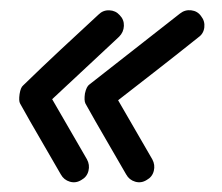

<svg xmlns="http://www.w3.org/2000/svg" viewBox="-20 -456 442 382"><path d="M380 -424Q388 -414 386.5 -401.5Q385 -389 375 -382Q330 -346 285 -311Q240 -276 195 -241Q192 -239 192 -245.5Q192 -252 194 -261Q195 -270 197.5 -276.5Q200 -283 202 -279Q222 -244 242.5 -209Q263 -174 283 -139Q289 -128 286 -116Q283 -104 272 -98Q261 -91 249 -94.5Q237 -98 231 -109Q211 -144 190.5 -179Q170 -214 150 -250Q147 -256 149 -270Q152 -284 158 -288Q203 -323 248 -358.5Q293 -394 338 -429Q348 -437 360.5 -435.5Q373 -434 380 -424ZM176 -427Q185 -436 197.5 -435.5Q210 -435 218 -426Q227 -417 226.5 -404.5Q226 -392 217 -383Q143 -314 67 -243Q64 -240 64 -246.5Q64 -253 66 -262Q67 -270 69 -276Q71 -282 72 -279Q92 -244 112.5 -209Q133 -174 153 -139Q153 -139 153 -139Q153 -139 153 -139Q159 -128 156 -116Q153 -104 142 -98Q131 -91 119 -94.5Q107 -98 101 -109Q81 -144 60.5 -179Q40 -214 20 -250Q17 -255 19 -269Q21 -282 26 -286Q63 -322 100.5 -357Q138 -392 176 -427Q176 -427 176 -427Q176 -427 176 -427Z"/></svg>

Font: FRB American Cursive Guidelines
Style: Bold Italic
Weight: 700
Italic angle: -25°
Version: Version 2.0;Modular Font Editor K font №1